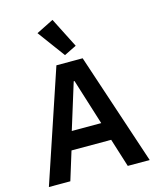

<svg xmlns="http://www.w3.org/2000/svg" viewBox="-138 -1064 949 1159"><g transform="rotate(-15 336.0 -484.5)"><path d="M514 0 458 -178H210L155 0H21L255 -698H419L651 0ZM336 -578H331L242 -291H426ZM195 -915 303 -969 398 -782 321 -744Z"/></g></svg>

Font: Plexus Sans SemiBold
Style: Regular
Weight: 600
Version: Version 2.001;PS 002.001;hotconv 1.0.70;makeotf.lib2.5.58329